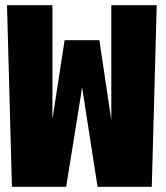

<svg xmlns="http://www.w3.org/2000/svg" viewBox="-20 -720 640 740"><path d="M26 0 7 -700H182V-260L229 -565H363L409 -257V-700H584L565 0H356L300.5 -357L296.5 -384.5L292.5 -357L235 0Z"/></svg>

Font: Trispace Condensed ExtraBold
Style: Regular
Weight: 800
Width: 3
Designer: Tyler Finck
Foundry: Etcetera Type Company
Version: Version 1.210; ttfautohint (v1.8.3)